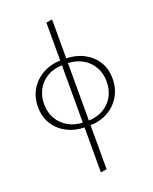

<svg xmlns="http://www.w3.org/2000/svg" viewBox="-171 -754 906 1137"><g transform="rotate(-20 282.0 -186.0)"><path d="M263 289V-655L301 -661V283ZM271 6Q206 6 155 -20Q104 -46 74.5 -92.5Q45 -139 45 -202Q45 -263 73.5 -311Q102 -359 153.5 -387.5Q205 -416 271 -416V-386Q213 -386 171.5 -362Q130 -338 107.5 -297.5Q85 -257 85 -206Q85 -152 109 -111.5Q133 -71 174.5 -48Q216 -25 271 -24ZM295 6V-24Q349 -24 390.5 -47Q432 -70 455.5 -111Q479 -152 479 -206Q479 -259 455.5 -299Q432 -339 391 -362Q350 -385 295 -386V-416Q358 -416 409 -390Q460 -364 489 -318Q518 -272 518 -210Q518 -148 489.5 -99.5Q461 -51 411 -23Q361 5 295 6Z"/></g></svg>

Font: Ysabeau Infant ExtraLight
Style: Regular
Weight: 250
Designer: Christian Thalmann (Catharsis Fonts)
Version: Version 2.001;gftools[0.9.30]; featfreeze: ss01,ss02,lnum